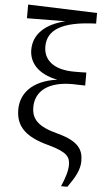

<svg xmlns="http://www.w3.org/2000/svg" viewBox="-66 -853 614 1118"><g transform="rotate(5 241.0 -293.5)"><path d="M335 225H372C414 166 440 121 440 69C440 2 412 -45 290 -78C173 -108 134 -149 134 -220C134 -312 206 -373 349 -373C367 -373 397 -372 424 -371V-447C401 -446 370 -446 354 -446C229 -446 173 -501 173 -578C173 -671 250 -729 456 -736V-798L52 -812V-732L277 -734C160 -706 93 -642 93 -552C93 -479 142 -414 259 -391C109 -370 48 -289 48 -198C48 -97 109 -41 244 -6C353 24 370 52 370 98C370 133 357 174 335 225Z"/></g></svg>

Font: Source Han Serif CN Medium
Style: Regular
Weight: 500
Designer: Ryoko NISHIZUKA 西塚涼子 (kana & ideographs); Frank Grießhammer (Latin, Greek & Cyrillic); Wenlong ZHANG 张文龙 (bopomofo); San
Foundry: Adobe
Version: Version 2.002;hotconv 1.1.0;makeotfexe 2.6.0